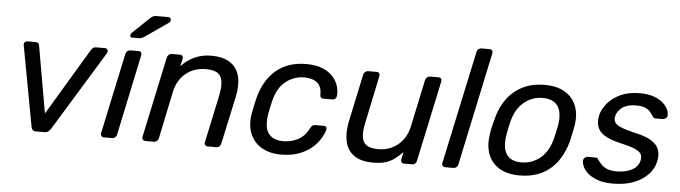

<svg xmlns="http://www.w3.org/2000/svg" viewBox="-47 -922 3973 1122"><g transform="rotate(5 1940.0 -361.5)"><path d="M189 0Q174 0 168 -7Q162 -14 160 -25L73 -495Q71 -508 77.5 -514Q84 -520 94 -520H139Q150 -520 156 -515Q162 -510 163 -498L231 -109L467 -503Q470 -508 477 -514Q484 -520 495 -520H548Q558 -520 563 -511Q568 -502 560 -489L276 -25Q269 -14 260.5 -7Q252 0 237 0Z M587 0Q577 0 571.5 -6.5Q566 -13 568 -23L669 -497Q671 -507 679 -513.5Q687 -520 697 -520H745Q755 -520 759.5 -513.5Q764 -507 762 -497L662 -23Q660 -13 652.5 -6.5Q645 0 635 0ZM701 -595Q685 -595 689 -611Q691 -618 697 -624L791 -714Q803 -725 810.5 -729Q818 -733 832 -733H901Q916 -733 916 -717Q915 -706 908 -701L771 -606Q761 -599 754 -597Q747 -595 736 -595Z M830 0Q820 0 814.5 -6.5Q809 -13 811 -23L912 -497Q914 -507 922 -513.5Q930 -520 940 -520H987Q997 -520 1002 -513.5Q1007 -507 1005 -497L995 -453Q1026 -487 1070 -508.5Q1114 -530 1170 -530Q1242 -530 1283 -501.5Q1324 -473 1336 -422.5Q1348 -372 1334 -305L1273 -23Q1271 -13 1263.5 -6.5Q1256 0 1246 0H1196Q1186 0 1180.5 -6.5Q1175 -13 1177 -23L1236 -300Q1252 -374 1234.5 -411.5Q1217 -449 1146 -449Q1077 -449 1028.5 -409.5Q980 -370 965 -300L907 -23Q905 -13 897.5 -6.5Q890 0 880 0Z M1626 10Q1559 10 1512 -17.5Q1465 -45 1444 -96.5Q1423 -148 1436 -220Q1439 -235 1444 -260Q1449 -285 1453 -300Q1479 -408 1548.5 -469Q1618 -530 1727 -530Q1786 -530 1825 -513.5Q1864 -497 1886.5 -470.5Q1909 -444 1917 -415Q1925 -386 1922 -360Q1921 -350 1914.5 -343.5Q1908 -337 1898 -337H1846Q1836 -337 1830.5 -342Q1825 -347 1825 -358Q1826 -407 1798.5 -429Q1771 -451 1723 -451Q1664 -451 1615.5 -414Q1567 -377 1547 -295Q1543 -279 1539 -259.5Q1535 -240 1532 -225Q1518 -142 1545 -105.5Q1572 -69 1632 -69Q1678 -69 1717.5 -89Q1757 -109 1782 -158Q1789 -170 1794.5 -174.5Q1800 -179 1810 -179H1861Q1871 -179 1875.5 -172.5Q1880 -166 1877 -156Q1870 -131 1852 -102Q1834 -73 1803.5 -47.5Q1773 -22 1729 -6Q1685 10 1626 10Z M2166 10Q2095 10 2054.5 -18.5Q2014 -47 2002.5 -98Q1991 -149 2004 -215L2064 -497Q2066 -507 2074 -513.5Q2082 -520 2092 -520H2142Q2152 -520 2156.5 -513.5Q2161 -507 2159 -497L2101 -220Q2090 -171 2093.5 -137.5Q2097 -104 2119.5 -87.5Q2142 -71 2190 -71Q2255 -71 2304 -110.5Q2353 -150 2368 -220L2427 -497Q2429 -507 2437 -513.5Q2445 -520 2455 -520H2504Q2515 -520 2519.5 -513.5Q2524 -507 2522 -497L2421 -23Q2419 -13 2412 -6.5Q2405 0 2394 0H2348Q2338 0 2332.5 -6.5Q2327 -13 2329 -23L2338 -67Q2316 -44 2293 -26.5Q2270 -9 2240.5 0.5Q2211 10 2166 10Z M2589 0Q2579 0 2573.5 -6.5Q2568 -13 2570 -23L2712 -687Q2714 -697 2721.5 -703.5Q2729 -710 2739 -710H2787Q2797 -710 2802 -703.5Q2807 -697 2805 -687L2664 -23Q2662 -13 2654.5 -6.5Q2647 0 2637 0Z M3025 10Q2952 10 2905 -19Q2858 -48 2839.5 -99.5Q2821 -151 2832 -217Q2834 -234 2840 -260.5Q2846 -287 2851 -303Q2867 -370 2903 -421Q2939 -472 2995 -501Q3051 -530 3126 -530Q3200 -530 3247 -501Q3294 -472 3313 -421Q3332 -370 3320 -303Q3317 -287 3311.5 -260.5Q3306 -234 3302 -217Q3285 -151 3249.5 -99.5Q3214 -48 3158 -19Q3102 10 3025 10ZM3029 -67Q3092 -67 3140 -106.5Q3188 -146 3207 -222Q3211 -237 3216 -260Q3221 -283 3224 -298Q3237 -374 3211 -413.5Q3185 -453 3122 -453Q3060 -453 3012 -413.5Q2964 -374 2945 -298Q2941 -283 2936 -260Q2931 -237 2929 -222Q2916 -146 2941 -106.5Q2966 -67 3029 -67Z M3573 10Q3517 10 3480 -4Q3443 -18 3422 -38Q3401 -58 3393.5 -78Q3386 -98 3387 -110Q3389 -121 3397.5 -127Q3406 -133 3414 -133H3459Q3464 -133 3468 -131.5Q3472 -130 3475 -123Q3485 -109 3498 -95Q3511 -81 3532.5 -72Q3554 -63 3590 -63Q3640 -63 3677.5 -82.5Q3715 -102 3723 -140Q3728 -165 3717 -180Q3706 -195 3675 -207Q3644 -219 3586 -232Q3529 -246 3498.5 -266.5Q3468 -287 3459.5 -315.5Q3451 -344 3458 -380Q3467 -417 3495.5 -451.5Q3524 -486 3571.5 -508Q3619 -530 3683 -530Q3735 -530 3769.5 -517Q3804 -504 3824 -484.5Q3844 -465 3851.5 -446Q3859 -427 3857 -414Q3856 -404 3847.5 -397.5Q3839 -391 3830 -391H3789Q3782 -391 3777.5 -394Q3773 -397 3771 -401Q3763 -414 3752.5 -427Q3742 -440 3722.5 -448.5Q3703 -457 3668 -457Q3618 -457 3588.5 -436Q3559 -415 3552 -383Q3548 -364 3555.5 -349Q3563 -334 3591.5 -322Q3620 -310 3678 -296Q3741 -283 3774.5 -261Q3808 -239 3818 -210Q3828 -181 3820 -143Q3812 -101 3780 -66Q3748 -31 3695.5 -10.5Q3643 10 3573 10Z"/></g></svg>

Font: Rubik
Style: Italic
Weight: 400
Italic angle: -12°
Designer: Hubert and Fischer
Foundry: Hubert and Fischer
Version: Version 2.300;gftools[0.9.30]